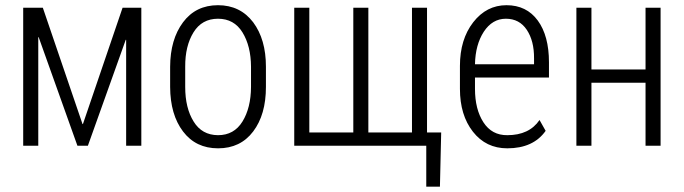

<svg xmlns="http://www.w3.org/2000/svg" viewBox="-20 -558 2617 735"><path d="M521 -528.3V0H462.9V-405.3L461.4 -405.8L316.4 0H276.4L127.9 -416L126.5 -415.5V0H68.8V-528.3H144L295.9 -83H297.4L449.2 -528.3Z M689 -225.1Q689 -144.5 721.2 -92.8Q752.9 -41 814.5 -40.5Q876 -40.5 908.2 -92.8Q940.4 -145 940.9 -225.1V-302.7Q940.4 -381.8 908.2 -434.1Q876 -486.3 814.5 -486.3Q752.9 -486.3 720.7 -434.1Q688.5 -381.8 689 -302.7ZM631.3 -302.7Q631.8 -407.2 680.7 -472.7Q729.5 -538.1 814.5 -538.1Q899.4 -538.1 949.2 -472.7Q998 -407.2 998 -302.7V-225.1Q998 -119.1 949.2 -54.7Q900.4 9.8 814.9 9.8Q729.5 9.8 680.7 -54.7Q631.8 -119.1 631.3 -225.1Z M1164.1 -528.3V-50.8H1332.5V-528.3H1390.1V-50.8H1557.1V-528.3H1614.7V-50.8H1668.9L1664.1 156.7H1611.8V0H1106.4V-528.3Z M1832 -436.5Q1799.8 -386.7 1798.3 -312H2024.4V-334.5Q2024.9 -401.4 1996.6 -443.8Q1968.3 -486.3 1916.5 -486.3Q1864.7 -486.3 1832 -436.5ZM1740.7 -217.8V-305.7Q1740.7 -407.2 1791.5 -472.7Q1842.3 -538.1 1918.9 -538.1Q1995.6 -538.1 2038.6 -479.5Q2081.5 -420.9 2081.5 -319.3V-261.2H1798.3V-217.8Q1798.3 -139.6 1830.6 -89.8Q1862.8 -40 1921.9 -40.5Q2005.9 -40.5 2045.4 -98.6L2068.8 -57.1Q2021.5 9.8 1921.9 9.8Q1840.3 9.8 1790.5 -53.7Q1740.7 -117.2 1740.7 -217.8Z M2508.8 0H2451.2V-241.2H2244.1V0H2186.5V-528.3H2244.1V-292H2451.2V-528.3H2508.8Z"/></svg>

Font: RobotoCondensed-Light
Style: Light
Weight: 300
Designer: Google
Version: Version 1.200311; 2013